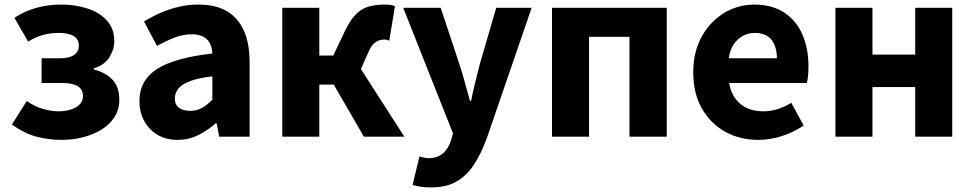

<svg xmlns="http://www.w3.org/2000/svg" viewBox="-20 -598 4262 840"><path d="M251 14Q193 14 140 0Q87 -14 32 -53L97 -156Q131 -132 168 -121.5Q205 -111 235 -111Q266 -111 290.5 -119Q315 -127 329 -141.5Q343 -156 343 -177Q343 -207 320 -221Q297 -235 251 -235H162V-343H242Q283 -343 304 -357.5Q325 -372 325 -399Q325 -426 302.5 -440Q280 -454 238 -454Q200 -454 168 -445Q136 -436 103 -416L43 -520Q88 -550 140 -564Q192 -578 249 -578Q309 -578 362 -561Q415 -544 447.5 -508.5Q480 -473 480 -417Q480 -382 458.5 -347.5Q437 -313 390 -299V-294Q442 -281 472 -249.5Q502 -218 502 -161Q502 -119 481 -86Q460 -53 424 -31Q388 -9 343 2.5Q298 14 251 14Z M757 14Q706 14 668.5 -8.5Q631 -31 610.5 -69.5Q590 -108 590 -156Q590 -246 666 -295.5Q742 -345 909 -364Q908 -389 898.5 -408Q889 -427 869.5 -437.5Q850 -448 819 -448Q782 -448 745 -434Q708 -420 667 -397L610 -504Q646 -526 684 -542.5Q722 -559 763.5 -568.5Q805 -578 849 -578Q922 -578 971 -550Q1020 -522 1046 -466Q1072 -410 1072 -325V0H939L928 -58H923Q888 -27 846.5 -6.5Q805 14 757 14ZM812 -113Q841 -113 864 -126Q887 -139 909 -162V-264Q848 -257 811.5 -243Q775 -229 760 -210Q745 -191 745 -168Q745 -139 763.5 -126Q782 -113 812 -113Z M1215 0V-564H1377V-355H1438L1488 -460Q1511 -509 1536 -534.5Q1561 -560 1592.5 -569Q1624 -578 1664 -578Q1676 -578 1687.5 -576.5Q1699 -575 1708 -571L1683 -420Q1678 -422 1673 -423.5Q1668 -425 1662 -425Q1648 -425 1636 -420.5Q1624 -416 1612.5 -404Q1601 -392 1590 -366L1559 -296L1749 0H1572L1440 -228H1377V0Z M1865 222Q1839 222 1820.5 219Q1802 216 1785 211L1815 87Q1823 88 1833 91Q1843 94 1853 94Q1895 94 1918.5 72.5Q1942 51 1953 17L1962 -14L1744 -564H1908L1990 -317Q2003 -278 2013.5 -238Q2024 -198 2036 -157H2041Q2049 -197 2059 -237Q2069 -277 2079 -317L2151 -564H2306L2109 9Q2083 79 2051 126Q2019 173 1975 197.5Q1931 222 1865 222Z M2395 0V-564H2897V0H2734V-437H2557V0Z M3298 14Q3217 14 3153 -21.5Q3089 -57 3051 -123Q3013 -189 3013 -282Q3013 -351 3035 -405.5Q3057 -460 3095 -499Q3133 -538 3180.5 -558Q3228 -578 3278 -578Q3358 -578 3411 -543Q3464 -508 3490.5 -447Q3517 -386 3517 -308Q3517 -285 3515 -265.5Q3513 -246 3510 -235H3170Q3177 -193 3198 -165.5Q3219 -138 3249.5 -124.5Q3280 -111 3319 -111Q3352 -111 3381.5 -120.5Q3411 -130 3442 -148L3496 -49Q3454 -20 3401.5 -3Q3349 14 3298 14ZM3168 -343H3379Q3379 -392 3356 -423Q3333 -454 3281 -454Q3255 -454 3231 -441.5Q3207 -429 3190.5 -405Q3174 -381 3168 -343Z M3635 0V-564H3797V-359H3984V-564H4146V0H3984V-217H3797V0Z"/></svg>

Font: Noto Sans KR ExtraBold
Style: Regular
Weight: 800
Designer: Ryoko NISHIZUKA  (kana, bopomofo & ideographs); Paul D. Hunt (Latin, Greek & Cyrillic); Sandoll Communications , Soo-you
Foundry: Adobe
Version: Version 2.004-H2;hotconv 1.0.118;makeotfexe 2.5.65603